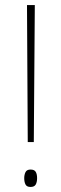

<svg xmlns="http://www.w3.org/2000/svg" viewBox="-20 -734 243 761"><path d="M114 -171H90L87 -714H118ZM76 -28Q76 -41 81 -51.5Q86 -62 101 -62Q116 -62 121.5 -53Q127 -44 127 -28Q127 -12 121.5 -2.5Q116 7 101 7Q86 7 81 -3Q76 -13 76 -28Z"/></svg>

Font: Noto Sans Lao Looped Condensed Thin
Style: Regular
Weight: 100
Width: 3
Designer: Mark Frömberg, Ben Mitchell
Foundry: The Fontpad Ltd
Version: Version 1.002; ttfautohint (v1.8.4.7-5d5b)